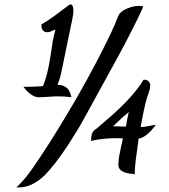

<svg xmlns="http://www.w3.org/2000/svg" viewBox="-20 -739 745 845"><path d="M478 -183.1C484.9 -190.4 506.8 -210.4 514.2 -217.8C520.5 -222.7 540.5 -241.2 546.9 -246.1C543 -230 538.6 -209 534.2 -182.1C523.4 -182.1 488.3 -183.1 478 -183.1ZM63 85.9C100.6 85.9 137.2 68.8 173.8 35.2C204.6 4.4 239.3 -40 277.8 -98.1C284.7 -108.4 293.9 -123 306.2 -143.1C317.9 -162.6 326.7 -176.8 332 -185.1C346.2 -210 391.1 -292 467.8 -432.1C510.3 -507.8 548.3 -580.6 583 -650.9C589.8 -665 604 -693.4 608.9 -707L609.9 -710.9L605 -711.9C601.6 -712.4 596.7 -712.9 589.8 -712.9C573.7 -712.9 556.6 -709 537.6 -700.7C518.6 -692.4 506.3 -682.1 501 -669.9C491.7 -647 486.3 -634.3 485.8 -631.8C482.4 -625.5 477.5 -613.8 470.2 -597.7C462.9 -581.5 456.5 -568.8 452.1 -560.1C383.3 -419.4 299.8 -272 202.1 -117.2C197.8 -110.8 191.4 -101.1 183.1 -87.9C165.5 -61 149.9 -36.6 134.8 -15.1C108.9 24.4 83.5 55.7 59.1 79.1L51.8 85.9ZM387.2 -120.1C418.5 -127.4 454.1 -130.9 494.1 -130.9C506.3 -130.9 515.1 -130.4 521 -129.9C520 -124.5 518.1 -115.7 515.1 -103C512.2 -90.3 510.3 -80.6 508.8 -73.2C503.4 -49.8 501 -29.3 501 -12.2C501 10.3 523.4 23.4 567.9 26.9L573.2 27.8V22.9C573.2 2.9 575.7 -25.4 581.1 -62C586.4 -98.6 589.4 -121.1 589.8 -128.9C602.1 -130.4 615.2 -137.2 628.4 -148.4C641.6 -159.7 651.9 -170.9 660.2 -182.1L666 -189.9L654.8 -188C650.4 -187.5 641.6 -185.5 627.9 -183.1C620.1 -181.2 611.8 -180.2 603 -180.2H599.1C609.4 -238.3 618.7 -282.2 627.9 -312C632.3 -324.2 635.3 -332.5 636.2 -336.9C639.6 -345.7 641.1 -354.5 641.1 -362.8C641.1 -376.5 631.8 -387.7 616.2 -388.2H611.8L610.8 -386.2C582 -338.9 534.2 -285.6 467.8 -227.1C462.9 -222.7 455.1 -215.8 443.8 -206.5C432.6 -196.8 424.3 -189.5 418 -184.1C416 -182.1 408.2 -176.3 405.8 -173.8L394 -165C385.3 -156.2 380.9 -142.6 380.9 -124V-118.2ZM87.9 -351.1C103 -331.5 127 -311 149.9 -311C159.2 -311 173.8 -311.5 192.9 -313C211.9 -314.5 226.6 -314.9 235.8 -314.9C252.9 -314.9 270 -314 287.1 -312L293.9 -311L293 -316.9C285.6 -348.1 268.6 -364.3 232.9 -366.2C240.7 -383.8 246.6 -403.8 251 -425.8C276.9 -550.3 289.6 -613.8 290 -615.2C291.5 -623 296.4 -643.6 297.9 -652.8C301.3 -668.9 303.2 -681.6 303.2 -691.9C303.2 -695.8 302.7 -700.2 301.8 -705.1C301.8 -707 301.3 -709.5 299.8 -711.9C298.3 -715.3 296.9 -717.8 294.9 -719.2H286.1L285.2 -717.8C278.8 -713.4 269 -706.1 255.9 -696.3C242.7 -686 232.4 -678.7 226.1 -673.8C204.1 -657.2 183.6 -643.6 164.1 -632.8L162.1 -631.8V-629.9C162.1 -619.6 163.6 -612.8 166 -608.9C170.4 -601.1 178.2 -597.2 189 -597.2C194.3 -597.2 202.6 -599.6 212.9 -605C215.3 -605.5 221.7 -608.4 224.1 -608.9C218.8 -591.3 213.4 -565.9 210.9 -549.8C209.5 -541.5 208 -530.8 206.1 -517.1C203.6 -503.4 202.1 -493.2 201.2 -486.8C192.9 -431.6 182.1 -389.6 168.9 -359.9C143.1 -357.9 117.2 -356.9 91.8 -356.9H83Z"/></svg>

Font: Dancing Script
Style: Regular
Weight: 800
Designer: Pablo Impallari
Foundry: Pablo Impallari
Version: Version 2.001